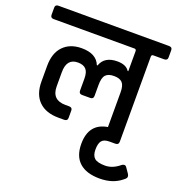

<svg xmlns="http://www.w3.org/2000/svg" viewBox="-171 -746 1010 1082"><g transform="rotate(20 334.0 -205.0)"><path d="M686 132Q692 140 692 149.5Q692 159 675 171Q624 213 545 213Q466 213 424 175.5Q382 138 382 64Q382 -58 491 -76V-284Q491 -325 475.5 -341.5Q460 -358 425.5 -358Q391 -358 375.5 -341Q360 -324 360 -281V-215Q360 -196 341 -196H292Q273 -196 273 -215V-287Q273 -326 257 -343Q241 -360 208 -360Q141 -360 141 -278V-193Q141 -111 223 -111H245Q265 -111 265 -93V-49Q265 -30 245 -30H211Q135 -30 93 -71Q51 -112 51 -189V-283Q51 -360 91.5 -401.5Q132 -443 201 -443Q289 -443 313 -382H317Q338 -442 415 -442Q468 -442 487 -411H491V-531Q491 -542 481 -543H-5Q-24 -543 -24 -562V-605Q-24 -623 -5 -623H658Q678 -623 678 -605V-562Q678 -543 658 -543H593Q582 -543 582 -531V-22Q582 -2 562 -2H527Q494 -2 481 14.5Q468 31 468 67Q468 103 486 118.5Q504 134 549 134Q594 134 636 99Q643 93 651.5 93Q660 93 666 103Z"/></g></svg>

Font: Rajdhani SemiBold
Style: Regular
Weight: 600
Designer: Satya Rajpurohit, Jyotish Sonowal
Foundry: Indian Type Foundry
Version: Version 1.201 February 1, 2022